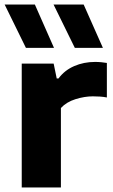

<svg xmlns="http://www.w3.org/2000/svg" viewBox="-26 -828 498 848"><path d="M70 0V-547H211L224.5 -481.5H232.5Q259 -517.5 301.5 -536Q344 -554.5 394 -554.5Q408 -554.5 421.2 -553.2Q434.5 -552 446 -550V-397.5Q431.5 -400.5 415 -401.5Q398.5 -402.5 384 -402.5Q347.5 -402.5 307.5 -390Q267.5 -377.5 243 -351V0ZM304.5 -616.5 210.5 -808H343.5L428.5 -616.5ZM88.5 -616.5 -5.5 -808H128L212.5 -616.5Z"/></svg>

Font: Encode Sans Exp
Style: Bold
Weight: 700
Width: 7
Designer: Multiple Designers
Foundry: Impallari Type
Version: Version 3.002; ttfautohint (v1.8.3) -l 8 -r 50 -G 200 -x 14 